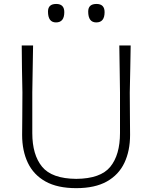

<svg xmlns="http://www.w3.org/2000/svg" viewBox="-20 -943 772 972"><path d="M366 9.5Q271 9.5 210.5 -24.2Q150 -58 121 -118.8Q92 -179.5 92 -260Q92 -292.5 92.8 -351.5Q93.5 -410.5 93.5 -475Q92 -540.5 91.2 -596.5Q90.5 -652.5 90 -713H147.5Q146.5 -652.5 145.5 -596.8Q144.5 -541 143.5 -475V-269Q143.5 -159.5 193 -99Q242.5 -38.5 366 -37.5Q489.5 -38.5 538.5 -98.8Q587.5 -159 587.5 -270V-475Q586.5 -541 585.8 -596.8Q585 -652.5 584 -713H641.5Q640.5 -652.5 639.5 -596.8Q638.5 -541 637 -475Q637 -410.5 637.8 -351.5Q638.5 -292.5 638.5 -260Q638.5 -179.5 609.8 -118.8Q581 -58 520.8 -24.2Q460.5 9.5 366 9.5ZM467.5 -829.5Q426.5 -829.5 426.5 -884.5Q426.5 -923 468.5 -923Q509.5 -923 509.5 -881.5Q509.5 -829.5 467.5 -829.5ZM263.5 -829.5Q223 -829.5 223 -884.5Q223 -923 264.5 -923Q305.5 -923 305.5 -881.5Q305.5 -829.5 263.5 -829.5Z"/></svg>

Font: Commissioner Loud ExtraLight
Style: Regular
Weight: 200
Designer: Kostas Bartsokas
Foundry: Kostas Bartsokas
Version: Version 1.000; ttfautohint (v1.8.3)